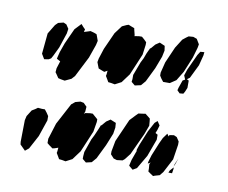

<svg xmlns="http://www.w3.org/2000/svg" viewBox="-56 -590 676 569"><g transform="rotate(10 281.5 -305.5)"><path d="M344 -441 317 -377 297 -350 278 -340 267 -342 258 -343 254 -350 248 -360 249 -365 250 -376 241 -371 233 -374 223 -378 221 -383 216 -396 218 -407 228 -438 251 -489 269 -513 282 -519 288 -521 298 -517 306 -514 307 -509 311 -493 310 -490 311 -491 325 -493H333L341 -486L348 -479V-471ZM492 -458 473 -412 456 -384 438 -372H426H418L411 -381L406 -389V-398L414 -430L435 -478L452 -505L462 -513L469 -518L483 -519L494 -515L503 -500L501 -489ZM189 -405 158 -344 149 -334 130 -325 118 -327 110 -329 104 -338 99 -345 100 -357 107 -379 105 -380 96 -385 97 -390 101 -406 111 -434 132 -480 150 -499 157 -491 163 -485 161 -477 174 -481 180 -483 191 -480 199 -477 201 -472 206 -458 203 -445ZM97 -419 84 -392 79 -383 72 -379 59 -377 50 -392 56 -454 73 -482 81 -490 97 -494 106 -490 114 -478 112 -464ZM388 -408 367 -365 355 -351 337 -347 326 -356 327 -364V-377L342 -417L349 -431L355 -447L363 -464L364 -463L376 -477L388 -485L404 -478L406 -464L402 -445ZM472 -347 464 -355 466 -363 474 -386 481 -390 476 -402 482 -420 504 -468 511 -479 523 -480 522 -470 514 -439 494 -398 486 -392 492 -389V-367L487 -355L483 -348ZM240 -191 213 -127 193 -100 174 -90 163 -92 154 -93 150 -100 144 -110 145 -115 146 -126 134 -122 129 -121 118 -129 112 -134V-147L127 -195L161 -259L172 -268L187 -272L197 -270L207 -260L206 -245L203 -238L207 -241L221 -243H229L237 -236L245 -229V-221ZM390 -210 360 -145 346 -127 340 -122 323 -120 313 -123 303 -134V-143L309 -175L339 -243L356 -261L362 -267L377 -269L383 -270L392 -263L398 -258L399 -249L400 -237ZM410 -148 386 -107 374 -100 362 -110 363 -115 366 -128 375 -153 376 -155V-161L381 -176L399 -220L414 -248L422 -255L430 -243L426 -229L422 -219L429 -215V-200ZM284 -158 263 -115 251 -101 234 -97 223 -106V-114L224 -127L238 -167L245 -181L252 -197L259 -214L260 -213L272 -227L284 -235L301 -228L302 -214L299 -195ZM83 -150 61 -109 50 -100 44 -106 34 -116 33 -124 34 -189 37 -202 49 -221 59 -227 66 -232 78 -231H87L94 -222L100 -213V-200ZM487 -151 465 -109 456 -98 442 -94 437 -92 428 -98 421 -103V-112L420 -124L423 -131L420 -128L415 -126L416 -132L422 -152L438 -191L446 -208L457 -223L461 -217V-215L464 -220L477 -222L486 -218L494 -206V-196ZM502 -156 496 -139 492 -130 494 -138ZM483 -117 493 -128V-123L491 -110H480Z"/></g></svg>

Font: Rubik Marker Hatch
Style: Regular
Weight: 400
Designer: Hubert and Fischer, NaN
Foundry: Hubert & Fischer, NaN
Version: Version 2.200